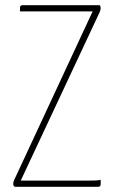

<svg xmlns="http://www.w3.org/2000/svg" viewBox="-20 -720 442 740"><path d="M57 -676H95H337L35 -27C33 -22 31 -17 31 -11C31 -5 34 -1 38 0H358C366 0 368 -5 368 -10V-27C358 -24 341 -24 323 -24H60L364 -673C367 -680 368 -684 368 -689C368 -693 367 -697 364 -700H67C60 -700 57 -696 57 -690Z"/></svg>

Font: Yanone Kaffeesatz Extra Light
Style: Regular
Weight: 200
Designer: Yanone (Cyrillic: Daniel Pouzeot & Huerta Tipografica)
Foundry: Yanone
Version: Version 1.100;PS 001.100;hotconv 1.0.70;makeotf.lib2.5.58329